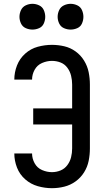

<svg xmlns="http://www.w3.org/2000/svg" viewBox="-20 -978 540 1006"><path d="M150 -823Q168 -823 185 -830.5Q202 -838 209.5 -855Q217 -872 217 -890Q217 -908 209.5 -925Q202 -942 185 -950Q168 -958 150 -958Q132 -958 115 -950Q98 -942 90 -925Q82 -908 82 -890Q82 -872 90 -855Q98 -838 115 -830.5Q132 -823 150 -823ZM350 -823Q368 -823 385 -830.5Q402 -838 409.5 -855Q417 -872 417 -890Q417 -908 409.5 -925Q402 -942 385 -950Q368 -958 350 -958Q332 -958 315 -950Q298 -942 290 -925Q282 -908 282 -890Q282 -872 290 -855Q298 -838 315 -830.5Q332 -823 350 -823ZM252 8Q285 8 317 0Q349 -8 376 -27.5Q403 -47 420.5 -75Q438 -103 444.5 -135Q451 -167 451 -200V-535Q451 -568 444.5 -600Q438 -632 420.5 -660.5Q403 -689 376 -708.5Q349 -728 317 -735.5Q285 -743 252 -743Q215 -743 178 -733Q141 -723 112 -697Q83 -671 69 -635Q55 -599 55 -561H148Q148 -588 161.5 -612.5Q175 -637 200.5 -648Q226 -659 252 -659Q276 -659 297.5 -650.5Q319 -642 333 -623Q347 -604 352.5 -581Q358 -558 358 -535V-410H154V-326H358V-200Q358 -177 352.5 -154.5Q347 -132 333 -113Q319 -94 297.5 -85Q276 -76 252 -76Q226 -76 200.5 -87Q175 -98 161.5 -122.5Q148 -147 148 -174H55Q55 -136 69 -100Q83 -64 112 -38.5Q141 -13 178 -2.5Q215 8 252 8Z"/></svg>

Font: Iosevka SS08 Medium
Style: Regular
Weight: 500
Monospace: yes
Designer: Belleve Invis
Foundry: Belleve Invis
Version: Version 3.4.3; ttfautohint (v1.8.3)